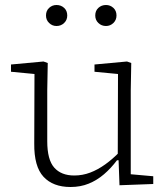

<svg xmlns="http://www.w3.org/2000/svg" viewBox="-20 -736 672 768"><path d="M262 12Q192 12 154 -29Q116 -70 117 -162L118 -460L139 -438L24 -449V-478L154 -490L171 -484L169 -375V-171Q169 -97 197 -65.5Q225 -34 277 -34Q310 -34 340.5 -45.5Q371 -57 401 -78.5Q431 -100 461 -131L469 -95H448Q424 -63 396 -39Q368 -15 335 -1.5Q302 12 262 12ZM458 5 454 -104H451L452 -440L358 -449V-478L488 -490L505 -484L503 -375V-39L593 -31V0ZM206 -632Q189 -632 176.5 -644Q164 -656 164 -674Q164 -693 176.5 -704.5Q189 -716 206 -716Q224 -716 236.5 -704.5Q249 -693 249 -674Q249 -656 236.5 -644Q224 -632 206 -632ZM404 -632Q386 -632 373.5 -644Q361 -656 361 -674Q361 -693 373.5 -704.5Q386 -716 404 -716Q421 -716 433.5 -704.5Q446 -693 446 -674Q446 -656 433.5 -644Q421 -632 404 -632Z"/></svg>

Font: Source Serif 4 Light
Style: Regular
Weight: 300
Designer: Frank Grießhammer
Foundry: Adobe Systems Incorporated
Version: Version 4.004;hotconv 1.0.116;makeotfexe 2.5.65601